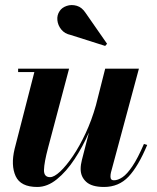

<svg xmlns="http://www.w3.org/2000/svg" viewBox="-20 -733 624 763"><path d="M261 -594Q237 -599 223.5 -615.8Q210 -632.5 208 -652.8Q206 -673 217 -689Q226 -703 245 -709.5Q264 -716 285 -710Q306 -704 321 -680.5L405.5 -559L398 -550.5ZM254.5 -460 171 -145.5Q155.5 -87 154.8 -58Q154 -29 179 -29Q195 -29 219 -51.2Q243 -73.5 269.8 -113Q296.5 -152.5 320.5 -204Q344.5 -255.5 361 -314L398 -460H532L421 -48Q419 -39.5 419 -31Q419 -16.5 432.5 -16.5Q448.5 -16.5 466.8 -28.8Q485 -41 506.2 -72.5Q527.5 -104 552 -161L565 -157Q529.5 -72 490.8 -31Q452 10 393.5 10Q345 10 322.8 -10.2Q300.5 -30.5 300.5 -61.5Q300.5 -78.5 305.5 -97.5L333.5 -206.5Q309 -150.5 276.5 -101Q244 -51.5 206.2 -20.8Q168.5 10 128 10Q62 10 42.2 -33Q22.5 -76 38 -141L116.5 -446.5H52V-460Z"/></svg>

Font: Bodoni* 16pt
Style: Bold Italic
Weight: 700
Italic angle: -13°
Version: Version 2.3